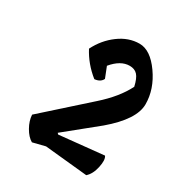

<svg xmlns="http://www.w3.org/2000/svg" viewBox="-114 -830 550 590"><g transform="rotate(30 161.5 -535.0)"><path d="M222 -677Q190 -677 161 -642L176 -604Q169 -589 148 -587Q109 -618 87 -660Q107 -700 141.5 -725.5Q176 -751 214.5 -751Q253 -751 288 -701.5Q323 -652 323 -598.5Q323 -545 244 -478L133 -388L137 -384L294 -400Q302 -389 296 -361Q290 -333 274 -319L123 -334L79 -323Q63 -332 50.5 -354Q38 -376 37 -397L189 -533Q242 -580 266 -628Q260 -655 250 -666Q240 -677 222 -677Z"/></g></svg>

Font: Tillana Medium
Style: Regular
Weight: 500
Designer: Lipi Raval (Devanagari, Latin), Jonny Pinhorn (Latin)
Foundry: Indian Type Foundry
Version: Version 2.003;PS 1.0;hotconv 1.0.79;makeotf.lib2.5.61930; tt